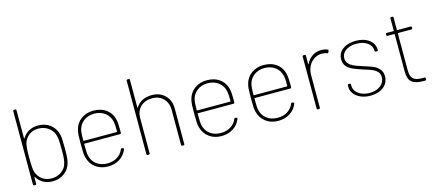

<svg xmlns="http://www.w3.org/2000/svg" viewBox="-51 -1205 3908 1718"><g transform="rotate(-15 1902.5 -346.0)"><path d="M130 -71Q125 -76 125 -69V-10Q125 0 115 0H105Q95 0 95 -10V-690Q95 -700 105 -700H115Q125 -700 125 -690V-432Q125 -425 130 -430Q151 -467 188.5 -488Q226 -509 274 -509Q340 -509 385.5 -474.5Q431 -440 447 -380Q452 -360 453.5 -332.5Q455 -305 455 -249Q455 -195 453 -169Q451 -143 445 -117Q430 -61 384.5 -26.5Q339 8 274 8Q226 8 188.5 -13Q151 -34 130 -71ZM143 -98Q161 -62 193.5 -41Q226 -20 271 -20Q324 -20 360 -45Q396 -70 409 -104Q419 -131 422 -158.5Q425 -186 425 -232Q425 -307 422.5 -337.5Q420 -368 409 -396Q393 -433 356 -457Q319 -481 271 -481Q218 -481 183 -453.5Q148 -426 135 -384Q125 -350 125 -250Q125 -192 128 -157Q131 -122 143 -98Z M611 -122Q605 -144 603.5 -170.5Q602 -197 602 -252Q602 -303 603.5 -329Q605 -355 610 -376Q624 -437 672 -473Q720 -509 788 -509Q860 -509 908.5 -471.5Q957 -434 969 -371Q975 -345 975 -280V-255Q975 -244 965 -244H636Q632 -244 632 -240Q632 -158 637 -138Q647 -84 688 -52Q729 -20 789 -20Q842 -20 881 -44.5Q920 -69 937 -111Q940 -120 949 -118L957 -116Q967 -113 964 -104Q945 -53 898 -22.5Q851 8 788 8Q721 8 674 -27Q627 -62 611 -122ZM636 -270H941Q945 -270 945 -274Q945 -340 940 -363Q929 -417 888 -449Q847 -481 788 -481Q729 -481 688 -448.5Q647 -416 637 -364Q632 -339 632 -274Q632 -270 636 -270Z M1146 -10V-690Q1146 -700 1156 -700H1166Q1176 -700 1176 -690V-435Q1176 -432 1177.5 -431.5Q1179 -431 1180 -433Q1202 -469 1240 -488.5Q1278 -508 1329 -508Q1403 -508 1450 -461.5Q1497 -415 1497 -340V-10Q1497 0 1487 0H1477Q1467 0 1467 -10V-335Q1467 -399 1427 -439.5Q1387 -480 1325 -480Q1258 -480 1217 -440.5Q1176 -401 1176 -337V-10Q1176 0 1166 0H1156Q1146 0 1146 -10Z M1662 -122Q1656 -144 1654.5 -170.5Q1653 -197 1653 -252Q1653 -303 1654.5 -329Q1656 -355 1661 -376Q1675 -437 1723 -473Q1771 -509 1839 -509Q1911 -509 1959.5 -471.5Q2008 -434 2020 -371Q2026 -345 2026 -280V-255Q2026 -244 2016 -244H1687Q1683 -244 1683 -240Q1683 -158 1688 -138Q1698 -84 1739 -52Q1780 -20 1840 -20Q1893 -20 1932 -44.5Q1971 -69 1988 -111Q1991 -120 2000 -118L2008 -116Q2018 -113 2015 -104Q1996 -53 1949 -22.5Q1902 8 1839 8Q1772 8 1725 -27Q1678 -62 1662 -122ZM1687 -270H1992Q1996 -270 1996 -274Q1996 -340 1991 -363Q1980 -417 1939 -449Q1898 -481 1839 -481Q1780 -481 1739 -448.5Q1698 -416 1688 -364Q1683 -339 1683 -274Q1683 -270 1687 -270Z M2188 -122Q2182 -144 2180.5 -170.5Q2179 -197 2179 -252Q2179 -303 2180.5 -329Q2182 -355 2187 -376Q2201 -437 2249 -473Q2297 -509 2365 -509Q2437 -509 2485.5 -471.5Q2534 -434 2546 -371Q2552 -345 2552 -280V-255Q2552 -244 2542 -244H2213Q2209 -244 2209 -240Q2209 -158 2214 -138Q2224 -84 2265 -52Q2306 -20 2366 -20Q2419 -20 2458 -44.5Q2497 -69 2514 -111Q2517 -120 2526 -118L2534 -116Q2544 -113 2541 -104Q2522 -53 2475 -22.5Q2428 8 2365 8Q2298 8 2251 -27Q2204 -62 2188 -122ZM2213 -270H2518Q2522 -270 2522 -274Q2522 -340 2517 -363Q2506 -417 2465 -449Q2424 -481 2365 -481Q2306 -481 2265 -448.5Q2224 -416 2214 -364Q2209 -339 2209 -274Q2209 -270 2213 -270Z M2723 -10V-491Q2723 -501 2733 -501H2743Q2753 -501 2753 -491V-414Q2753 -411 2754.5 -410.5Q2756 -410 2757 -413Q2778 -457 2814 -481Q2850 -505 2896 -505Q2930 -505 2955 -494Q2963 -491 2960 -481L2955 -469Q2952 -460 2942 -463Q2923 -472 2893 -472Q2866 -472 2841 -461Q2816 -450 2797 -430Q2776 -408 2764.5 -377.5Q2753 -347 2753 -312V-10Q2753 0 2743 0H2733Q2723 0 2723 -10Z M3047 -123V-138Q3047 -148 3057 -148H3066Q3076 -148 3076 -138V-124Q3076 -97 3094 -73.5Q3112 -50 3144.5 -36Q3177 -22 3219 -22Q3281 -22 3320 -52.5Q3359 -83 3359 -130Q3359 -164 3340 -183Q3322 -201 3299.5 -211Q3277 -221 3212 -241Q3161 -257 3126 -273Q3049 -306 3049 -377Q3049 -435 3095.5 -470Q3142 -505 3217 -505Q3292 -505 3339.5 -469Q3387 -433 3387 -378V-375Q3387 -365 3377 -365H3367Q3357 -365 3357 -375V-378Q3357 -421 3317.5 -449.5Q3278 -478 3216 -478Q3154 -478 3116 -450.5Q3078 -423 3078 -379Q3078 -350 3096 -330Q3113 -311 3140 -298.5Q3167 -286 3218 -270Q3279 -251 3309 -239Q3345 -224 3367 -197Q3389 -170 3389 -131Q3389 -71 3342 -33.5Q3295 4 3220 4Q3169 4 3129.5 -13.5Q3090 -31 3068.5 -60Q3047 -89 3047 -123Z M3570 -124V-470Q3570 -474 3566 -474H3505Q3495 -474 3495 -484V-491Q3495 -501 3505 -501H3566Q3570 -501 3570 -505V-618Q3570 -628 3580 -628H3589Q3599 -628 3599 -618V-505Q3599 -501 3603 -501H3725Q3735 -501 3735 -491V-484Q3735 -474 3725 -474H3603Q3599 -474 3599 -470V-127Q3599 -72 3624 -50Q3649 -28 3707 -28H3727Q3737 -28 3737 -18V-10Q3737 0 3727 0H3705Q3636 0 3603 -27.5Q3570 -55 3570 -124Z"/></g></svg>

Font: Barlow GEO Thin
Style: Regular
Weight: 100
Designer: Jeremy Tribby
Foundry: Tribby Type
Version: Version 1.408